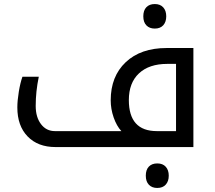

<svg xmlns="http://www.w3.org/2000/svg" viewBox="-20 -720 1052 940"><path d="M252 0Q165.5 0 115.2 -52Q64.9 -104 64.9 -193.8Q64.9 -227.1 72 -270.5Q79.1 -314 89.8 -344.2H169.9Q154.8 -272 154.8 -201.2Q154.8 -146.5 180.7 -112.3Q206.5 -78.1 249 -78.1H574.2Q550.8 -103.5 536.4 -145Q522 -186.5 522 -229Q522 -346.2 595.5 -415.5Q668.9 -484.9 795.9 -484.9H926.8V0ZM841.8 -78.1V-407.2H798.8Q710 -407.2 660.4 -360.8Q610.8 -314.5 610.8 -230Q610.8 -78.1 748 -78.1ZM737.8 -580.1Q711.9 -580.1 696.8 -595.7Q681.6 -611.3 681.6 -640.1Q681.6 -668.9 696.5 -684.6Q711.4 -700.2 737.8 -700.2Q764.6 -700.2 779.3 -683.8Q793.9 -667.5 793.9 -640.1Q793.9 -612.8 779.3 -596.4Q764.6 -580.1 737.8 -580.1ZM750 200.2Q724.1 200.2 709 184.6Q693.8 168.9 693.8 140.1Q693.8 111.3 708.7 95.7Q723.6 80.1 750 80.1Q776.9 80.1 791.5 96.4Q806.2 112.8 806.2 140.1Q806.2 167.5 791.5 183.8Q776.9 200.2 750 200.2Z"/></svg>

Font: Droid Arabic Kufi
Style: Regular
Weight: 400
Designer: Pascal Zoghbi
Foundry: Irfont.ir
Version: Version 1.00 February 28, 2013, initial release